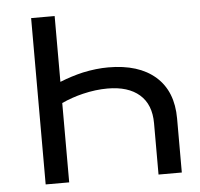

<svg xmlns="http://www.w3.org/2000/svg" viewBox="-51 -752 838 805"><g transform="rotate(-5 368.0 -350.0)"><path d="M584 0V-216Q584 -295 536.5 -336.5Q489 -378 402 -378Q352 -378 298 -365Q252 -354 208 -334V0H109V-700H208V-423Q258 -443 306 -454Q362 -466 413 -466Q541 -466 611.5 -404Q682 -342 682 -227V0Z"/></g></svg>

Font: Montserrat Z Med
Style: Regular
Weight: 500
Designer: Julieta Ulanovsky
Foundry: Julieta Ulanovsky
Version: Version 8.000